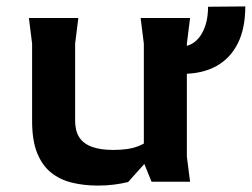

<svg xmlns="http://www.w3.org/2000/svg" viewBox="-20 -566 784 598"><path d="M519 -420H538Q581 -420 604.5 -455Q628 -490 628 -545L744 -546Q744 -477 720.5 -430.5Q697 -384 653.5 -360Q610 -336 549 -336H519ZM285 12Q242 12 204.5 3Q167 -6 139 -28.5Q111 -51 95.5 -90Q80 -129 80 -189V-430L70 -510H224L214 -430V-190Q214 -159 226.5 -139Q239 -119 265.5 -109Q292 -99 333 -99Q381 -99 410 -110.5Q439 -122 457 -139V-86L379 1Q358 6 335 9Q312 12 285 12ZM452 0 428 -59V-430L418 -510H572L562 -430V-78L572 0Z"/></svg>

Font: AR One Sans
Style: Bold
Weight: 700
Designer: Niteesh Yadav
Foundry: Niteesh Yadav
Version: Version 1.001;gftools[0.9.33]